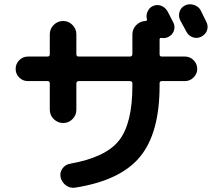

<svg xmlns="http://www.w3.org/2000/svg" viewBox="-20 -857 1040 917"><path d="M344.7 -693.4V-597.7Q344.7 -586.9 356.4 -586.9H599.6Q611.3 -586.9 612.3 -597.7V-692.4Q612.3 -718.8 630.9 -737.3Q649.4 -755.9 674.8 -756.8Q683.6 -756.8 681.6 -766.6Q676.8 -783.2 684.6 -801.3Q692.4 -819.3 708 -827.1Q727.5 -836.9 748 -830.1Q768.6 -823.2 780.3 -802.7Q784.2 -793.9 793.9 -776.4Q803.7 -758.8 807.6 -750Q817.4 -730.5 810.5 -710.4Q803.7 -690.4 784.2 -680.7Q768.6 -672.9 752 -675.8Q742.2 -677.7 742.2 -668V-597.7Q742.2 -586.9 752.9 -586.9H863.3Q887.7 -586.9 904.8 -569.3Q921.9 -551.8 921.9 -527.8Q921.9 -503.9 904.3 -486.8Q886.7 -469.7 863.3 -469.7H752.9Q742.2 -469.7 742.2 -459V-447.3Q742.2 -221.7 648.9 -108.4Q555.7 4.9 339.8 39.1Q314.5 43 294.9 28.3Q275.4 13.7 269.5 -9.8Q264.6 -33.2 278.3 -52.2Q292 -71.3 315.4 -75.2Q485.4 -105.5 548.8 -186.5Q612.3 -267.6 612.3 -447.3V-459Q612.3 -469.7 599.6 -469.7H356.4Q345.7 -469.7 344.7 -459V-333Q344.7 -306.6 326.2 -288.1Q307.6 -269.5 281.7 -269.5Q255.9 -269.5 236.8 -288.1Q217.8 -306.6 217.8 -333V-459Q217.8 -469.7 207 -469.7H113.3Q88.9 -469.7 71.8 -486.8Q54.7 -503.9 54.7 -527.8Q54.7 -551.8 71.8 -569.3Q88.9 -586.9 113.3 -586.9H207Q217.8 -586.9 217.8 -597.7V-693.4Q217.8 -719.7 236.8 -738.3Q255.9 -756.8 281.7 -756.8Q307.6 -756.8 326.2 -737.8Q344.7 -718.8 344.7 -693.4ZM938.5 -807.6Q943.4 -797.9 952.6 -778.8Q961.9 -759.8 965.8 -752Q975.6 -732.4 968.8 -712.4Q961.9 -692.4 941.9 -682.1Q921.9 -671.9 901.4 -678.7Q880.9 -685.5 870.1 -706.1Q861.3 -723.6 840.8 -759.8Q831.1 -779.3 837.4 -800.3Q843.8 -821.3 863.8 -831.1Q883.8 -840.8 906.2 -833.5Q928.7 -826.2 938.5 -807.6Z"/></svg>

Font: Rounded-X Mgen+ 2m bold
Style: Bold
Weight: 700
Designer: [Source Han Sans]
Ryoko NISHIZUKA  (kana & ideographs); Paul D. Hunt (Latin, Greek & Cyrillic); Wenlong ZHANG  (bopomofo
Version: Version 1.059.20150602